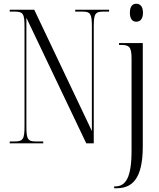

<svg xmlns="http://www.w3.org/2000/svg" viewBox="-20 -766 849 1026"><path d="M708 -650C727 -650 744 -662 744 -698C744 -734 727 -746 708 -746C690 -746 674 -734 674 -698C674 -662 690 -650 708 -650ZM32 0H211V-10H173C128 -10 121 -22 121 -92V-671L441 0H481V-622C481 -692 488 -704 533 -704H563V-714H382V-704H419C464 -704 471 -692 471 -623V-66L163 -714H32V-704H58C104 -704 111 -692 111 -623V-92C111 -22 103 -10 57 -10H32ZM590 240H601C681 240 743 198 743 16V-536H616V-526H625C671 -526 683 -516 683 -452V39C683 187 650 230 595 230H590Z"/></svg>

Font: Noto Serif Display ExtraCondensed Light
Style: Regular
Weight: 300
Width: 2
Designer: Monotype Design Team
Foundry: Monotype Imaging Inc.
Version: Version 2.009